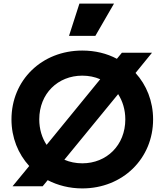

<svg xmlns="http://www.w3.org/2000/svg" viewBox="-20 -1039 918 1071"><path d="M439 12C664 12 834 -154 834 -373C834 -475 797 -565 736 -632L828 -745H660L632 -711C576 -741 510 -757 439 -757C213 -757 44 -592 44 -373C44 -271 81 -181 143 -113L50 0H218L246 -34C302 -5 368 12 439 12ZM199 -373C199 -517 303 -617 439 -617C475 -617 509 -610 539 -597L240 -231C214 -270 199 -319 199 -373ZM339 -148 639 -514C664 -475 679 -427 679 -373C679 -229 575 -128 439 -128C403 -128 369 -135 339 -148ZM365 -839H512L616 -1019H423Z"/></svg>

Font: Mluvka ExtraBold
Style: Regular
Weight: 800
Designer: Modified by Jiří Krblich, Original typeface by Gumpita Rahayu
Foundry: Gumpita Rahayu & Jiří Krblich
Version: Version 2.000;Glyphs 3.1.1 (3134)